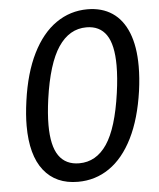

<svg xmlns="http://www.w3.org/2000/svg" viewBox="-53 -790 703 848"><g transform="rotate(-5 298.0 -366.0)"><path d="M54 -255Q54 -303.5 62.5 -364.5Q79.5 -487.5 122 -572.8Q164.5 -658 227 -701.2Q289.5 -744.5 366 -744.5Q430 -744.5 475.8 -714Q521.5 -683.5 545.8 -623Q570 -562.5 570 -474.5Q570 -423 562 -365.5Q544.5 -243 502.5 -158.8Q460.5 -74.5 398.5 -31.8Q336.5 11 259 11Q161 11 107.5 -56.8Q54 -124.5 54 -255ZM150.5 -250Q150.5 -157.5 181 -113.8Q211.5 -70 271.5 -70Q347 -70 394.5 -140.5Q442 -211 463.5 -365Q473 -432 473 -486Q473 -578.5 443.2 -622Q413.5 -665.5 354.5 -665.5Q279 -665.5 230.2 -593Q181.5 -520.5 159.5 -365Q150.5 -300 150.5 -250Z"/></g></svg>

Font: 1883 Sans
Style: Italic
Weight: 400
Italic angle: -8°
Designer: 1883 Sans project is a fork of Public Sans.
Version: Version 1.009